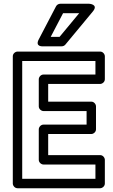

<svg xmlns="http://www.w3.org/2000/svg" viewBox="-20 -975 601 1020"><path d="M98 -25V-651H487V-579H211C195.9 -579 186 -564.7 186 -554V-410C186 -394.9 200.3 -385 211 -385H440V-313H211C195.9 -313 186 -298.7 186 -288V-126C186 -110.9 200.3 -101 211 -101H487V-25ZM48 0C48 10.7 57.9 25 73 25H512C522.7 25 537 15.1 537 0V-126C537 -136.7 527.1 -151 512 -151H236V-263H465C475.7 -263 490 -272.9 490 -288V-410C490 -420.7 480.1 -435 465 -435H236V-529H512C522.7 -529 537 -538.9 537 -554V-676C537 -686.7 527.1 -701 512 -701H73C62.3 -701 48 -691.1 48 -676ZM296.3 -779H249.3L315.1 -905H400.8ZM308 -729C315.1 -729 322.5 -732.3 327.2 -738L473.2 -914C505 -952.3 454 -955 454 -955H300C291.5 -955 282.2 -949.9 277.8 -941.6L185.8 -765.6C164.7 -725 208 -729 208 -729Z"/></svg>

Font: Fog Sans
Style: Outline
Weight: 700
Foundry: Intel Corporation
Version: Version 1.00